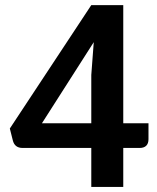

<svg xmlns="http://www.w3.org/2000/svg" viewBox="-20 -742 624 762"><path d="M569.3 -252.9V-189.5Q569.3 -172.4 560.3 -163.6Q551.3 -154.8 534.2 -154.8H469.2V0H342.3V-154.8H69.8Q38.1 -154.8 30.8 -185.1L19 -231.9L342.3 -721.7H469.2V-252.9ZM342.3 -252.9V-444.3L352.1 -574.7L146.5 -252.9Z"/></svg>

Font: Lycee Sans SemiBold
Style: Regular
Weight: 600
Designer: Justin Alvin
Foundry: Alkove Design
Version: Version 1.030